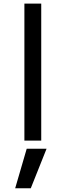

<svg xmlns="http://www.w3.org/2000/svg" viewBox="-20 -772 348 1057"><path d="M236.3 46.9 149.4 264.6H63.5L127 46.9ZM114.3 2V-752H207V2Z"/></svg>

Font: Nasu
Style: Regular
Weight: 400
Designer: Ryoko NISHIZUKA (kana &amp; ideographs); Paul D. Hunt (Latin, Greek &amp; Cyrillic); Wenlong ZHANG (bopomofo); Sandoll C
Version: Version 2014.1215